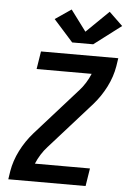

<svg xmlns="http://www.w3.org/2000/svg" viewBox="-64 -1038 728 1084"><g transform="rotate(5 300.0 -496.0)"><path d="M25 0 32 -46Q42 -106 71 -163.5Q100 -221 143 -270L377 -532Q378 -532 378 -532.5Q378 -533 378 -533L379 -534Q399 -556 415 -581.5Q431 -607 442 -634H130L146 -735H584L577 -689Q567 -629 538 -571.5Q509 -514 466 -465L232 -203Q232 -203 231.5 -202.5Q231 -202 231 -202L230 -201Q210 -179 194 -153.5Q178 -128 167 -101H479L463 0ZM317 -801 207 -924 298 -986 386 -868 513 -992 590 -918 436 -801Z"/></g></svg>

Font: Iosevka Curly Extended Oblique
Style: Bold
Weight: 700
Width: 7
Italic angle: -9°
Monospace: yes
Designer: Belleve Invis
Foundry: Belleve Invis
Version: Version 11.1.0; ttfautohint (v1.8.3)